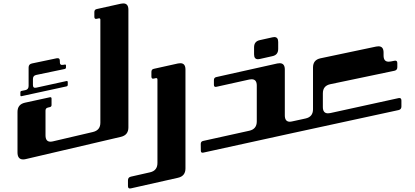

<svg xmlns="http://www.w3.org/2000/svg" viewBox="-20 -800 2385 1104"><path d="M675.3 -13.2C704.1 -20 718.3 -38.1 718.3 -67.4V-744.1C718.3 -768.1 708.5 -780.3 689 -780.3C685.1 -780.3 680.2 -779.8 675.3 -778.8L536.6 -748C526.9 -746.1 522.5 -740.2 522.5 -730.5V-703.6C522.5 -693.8 526.9 -689.5 536.6 -691.9L547.4 -694.3C553.7 -695.8 557.1 -692.9 557.1 -686.5V-94.7C557.1 -65.4 543 -47.9 514.2 -41L284.7 12.7C279.3 14.2 274.4 14.6 270 14.6C251 14.6 241.7 2.4 241.7 -22V-164.1C241.7 -173.8 246.1 -179.2 255.9 -181.6L266.6 -184.1C272.9 -185.5 276.4 -189.5 276.4 -195.8V-232.9C276.4 -239.3 272.9 -242.2 266.6 -240.7L123.5 -209.5C94.7 -203.1 80.6 -185.5 80.6 -156.2V76.2C80.6 103 91.3 116.7 112.8 116.7C117.7 116.7 122.6 116.2 128.4 114.7ZM104 -247.1C99.1 -246.1 97.2 -248 97.2 -252.9V-268.6C97.2 -273.4 99.1 -276.4 104 -277.3L125.5 -281.7C138.2 -284.2 144.5 -292.5 144.5 -305.7V-411.6C144.5 -424.8 150.4 -432.1 163.6 -435.1L305.2 -464.8C317.9 -467.3 324.2 -462.4 324.2 -449.7V-442.4C324.2 -429.7 330.1 -424.8 343.3 -427.2L352.1 -428.7C356.9 -429.7 359.4 -427.7 359.4 -422.9V-412.6C359.4 -407.7 356.9 -404.3 352.1 -403.3L188.5 -369.1C175.8 -366.7 169.4 -358.9 169.4 -345.7V-311C169.4 -298.3 175.8 -293 188.5 -295.9L362.3 -334C367.2 -335 369.6 -332.5 369.6 -327.6V-312.5C369.6 -307.6 367.2 -304.2 362.3 -303.2Z M715.8 270C715.8 281.2 721.2 285.6 732.4 283.2L1003.4 222.2C1032.2 215.8 1046.4 197.8 1046.4 168.5V-400.4C1046.4 -424.3 1036.6 -436.5 1017.1 -436.5C1013.2 -436.5 1008.3 -436 1003.4 -435.1L864.7 -404.3C855 -402.3 850.6 -396.5 850.6 -386.7V-359.9C850.6 -350.1 855 -345.7 864.7 -348.1L875.5 -350.6C881.8 -352.1 885.3 -349.1 885.3 -342.8V137.2C885.3 166.5 871.1 184.6 842.3 190.9L732.4 215.8C721.2 218.3 715.8 225.6 715.8 236.8Z M1148.4 10.3C1138.7 12.2 1134.3 18.1 1134.3 27.8L1134.8 65.9C1134.8 75.7 1139.2 79.6 1148.9 77.6L1725.6 -48.8V-116.2L1660.6 -102.1C1655.3 -101.1 1650.9 -100.1 1646.5 -100.1C1627.4 -100.1 1617.7 -112.3 1617.7 -136.7V-400.4C1617.7 -424.3 1607.9 -436.5 1588.4 -436.5C1584.5 -436.5 1579.6 -436 1574.7 -435.1L1224.1 -356.9C1214.4 -355 1210 -349.1 1210 -339.4V-312.5C1210 -302.7 1214.4 -298.8 1224.1 -300.8L1413.6 -342.8C1418.5 -343.8 1423.3 -344.2 1427.2 -344.2C1446.8 -344.2 1456.5 -332 1456.5 -308.1V-102.1C1456.5 -72.8 1442.4 -54.7 1413.6 -48.3ZM1440.9 -527.8C1440.9 -550.8 1451.7 -564.5 1474.1 -569.3L1546.4 -585.4C1550.3 -586.4 1554.2 -586.9 1557.1 -586.9C1572.3 -586.9 1579.6 -577.6 1579.6 -558.6V-518.6C1579.6 -495.6 1568.8 -481.9 1546.4 -477.1L1474.1 -460.9C1470.2 -460 1466.3 -459.5 1463.4 -459.5C1448.2 -459.5 1440.9 -468.8 1440.9 -487.8Z M1836.4 -262.7C1836.4 -292 1850.1 -309.6 1879.4 -315.9L2248 -393.1C2259.3 -395.5 2264.6 -402.3 2264.6 -413.6V-437C2264.6 -448.2 2259.3 -453.1 2248 -450.7L2228.5 -446.8C2223.6 -445.8 2218.8 -445.3 2214.8 -445.3C2194.8 -445.3 2185.5 -457 2185.5 -481.4V-497.6C2185.5 -522 2175.8 -533.7 2156.2 -533.7C2151.9 -533.7 2147.5 -533.2 2142.6 -532.2L1822.8 -464.8C1793.5 -458.5 1779.8 -440.9 1779.8 -411.6V-171.9C1779.8 -142.6 1765.6 -125 1736.8 -118.7L1672.4 -104.5V-37.1L2271.5 -167C2282.7 -169.4 2288.1 -176.3 2288.1 -187.5V-222.2C2288.1 -233.4 2282.7 -238.3 2271.5 -235.8L1879.4 -149.9C1874.5 -148.9 1869.6 -148.4 1865.7 -148.4C1846.2 -148.4 1836.4 -160.6 1836.4 -184.6Z"/></svg>

Font: QTS-Omar 
Style: Regular
Weight: 400
Designer: Mohammed Abd El khaliq
Foundry: QafType Studio
Version: Version 1.001